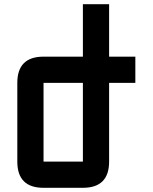

<svg xmlns="http://www.w3.org/2000/svg" viewBox="-20 -895 728 915"><path d="M500 -500V-125Q500 0 375 0H187.5Q62.5 0 62.5 -125V-500Q62.5 -625 187.5 -625H375V-875H500V-625H625V-500ZM375 -500H187.5V-125H375Z"/></svg>

Font: Oldtimer
Style: Regular
Weight: 400
Designer: GGBotNet
Foundry: GGBotNet
Version: 1.00